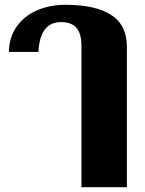

<svg xmlns="http://www.w3.org/2000/svg" viewBox="-20 -583 602 799"><path d="M319 -391Q319 -444 298 -467.5Q277 -491 234 -491Q146 -491 140 -367H17Q18 -428 49.5 -472.5Q81 -517 134 -540Q187 -563 253 -563Q377 -563 442.5 -521Q508 -479 508 -388V196H319Z"/></svg>

Font: Taviraj ExtraBold
Style: Regular
Weight: 800
Designer: Katatrad Team
Foundry: CadsonDemak
Version: Version 1.001